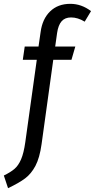

<svg xmlns="http://www.w3.org/2000/svg" viewBox="-78 -770 495 1002"><path d="M220 -598 210 -527H315L295 -458H200L139 -18Q129 54 107 95.5Q85 137 53 161Q21 185 -36 212L-58 146Q-23 129 -2.5 111.5Q18 94 32 61.5Q46 29 54 -28L114 -458H41L51 -527H123L134 -603Q143 -671 183.5 -710.5Q224 -750 289 -750Q347 -750 397 -712L364 -657Q328 -679 293 -679Q261 -679 243.5 -659Q226 -639 220 -598Z"/></svg>

Font: Fira Sans Compressed
Style: Italic
Weight: 400
Width: 1
Italic angle: -8°
Designer: bBox Type GmbH & Carrois Corporate GbR & Edenspiekermann AG
Foundry: bBox Type GmbH & Carrois Corporate GbR & Edenspiekermann AG
Version: Version 4.301